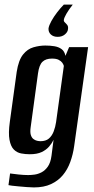

<svg xmlns="http://www.w3.org/2000/svg" viewBox="-20 -700 409 839"><path d="M298 -680Q280 -657 270 -639.5Q260 -622 259 -613Q258 -607 263.5 -602Q269 -597 274 -590.5Q279 -584 277 -572Q276 -560 263.5 -549.5Q251 -539 232 -539Q213 -539 202 -549.5Q191 -560 192 -576Q194 -589 204.5 -608Q215 -627 230 -646.5Q245 -666 259 -680ZM128 119Q115 119 97 117.5Q79 116 62 114.5Q45 113 32.5 111.5Q20 110 17 109L24 58Q37 60 61 62.5Q85 65 103 65Q115 65 130.5 63Q146 61 161.5 53Q177 45 189 28Q201 11 205 -19L214 -89Q207 -74 194.5 -59.5Q182 -45 162 -35.5Q142 -26 110 -26Q91 -26 72.5 -29.5Q54 -33 40.5 -46.5Q27 -60 21.5 -89Q16 -118 23 -168L53 -386Q61 -437 80.5 -461.5Q100 -486 126.5 -493.5Q153 -501 178 -501Q199 -501 217.5 -498Q236 -495 249 -485.5Q262 -476 266 -456L282 -494H365L304 -61Q299 -25 287 8Q275 41 254.5 65.5Q234 90 203 104.5Q172 119 128 119ZM157 -83Q180 -83 193.5 -94.5Q207 -106 214.5 -125.5Q222 -145 225 -166L259 -412Q257 -419 252 -426Q247 -433 236.5 -438.5Q226 -444 207 -444Q180 -444 165.5 -430Q151 -416 146 -379L114 -144Q111 -123 114.5 -111Q118 -99 125.5 -93Q133 -87 141.5 -85Q150 -83 157 -83Z"/></svg>

Font: Alumni Sans SemiBold
Style: Italic
Weight: 600
Italic angle: -8°
Version: Version 1.016